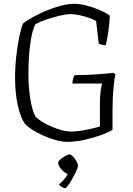

<svg xmlns="http://www.w3.org/2000/svg" viewBox="-20 -744 699 1007"><path d="M332 0Q306 0 273.5 -9Q241 -18 209 -32Q177 -46 150.5 -63Q124 -80 110 -96Q87 -129 73 -193Q59 -257 59 -333Q59 -394 65.5 -451Q72 -508 81.5 -552.5Q91 -597 101 -621Q121 -637 153 -654.5Q185 -672 223 -688Q261 -704 299.5 -714Q338 -724 369 -724Q400 -724 435.5 -714.5Q471 -705 503.5 -691Q536 -677 556 -662Q554 -616 547.5 -573.5Q541 -531 535 -507Q522 -507 512 -510Q502 -513 498 -515L484 -634Q471 -642 446.5 -650.5Q422 -659 396 -664.5Q370 -670 351 -670Q327 -670 291.5 -661.5Q256 -653 221 -641Q186 -629 165 -617Q152 -589 144 -547Q136 -505 132.5 -455.5Q129 -406 129 -356Q129 -285 139 -224.5Q149 -164 165 -134Q181 -116 214.5 -97.5Q248 -79 286 -66.5Q324 -54 352 -54Q375 -54 405 -58.5Q435 -63 462 -69.5Q489 -76 504 -81V-201Q504 -241 508 -268.5Q512 -296 516 -306H360Q360 -320 363.5 -332Q367 -344 372 -350Q425 -350 478.5 -353.5Q532 -357 576 -362L585 -354Q580 -333 575 -279.5Q570 -226 570 -153V-63Q550 -50 510 -35.5Q470 -21 422.5 -10.5Q375 0 332 0ZM323 243Q314 243 304 236.5Q294 230 289 224Q300 215 313.5 200Q327 185 335 169Q318 162 301.5 143.5Q285 125 285 110Q285 102 296.5 92Q308 82 322.5 74Q337 66 346 66Q353 66 363.5 77.5Q374 89 381.5 102.5Q389 116 389 125Q389 133 380.5 152Q372 171 360 192Q348 213 337.5 228Q327 243 323 243Z"/></svg>

Font: Texturina 72pt ExtraLight
Style: Regular
Weight: 200
Designer: Guillermo Torres Carreño
Foundry: Omnibus-Type
Version: Version 1.002; ttfautohint (v1.8.3)